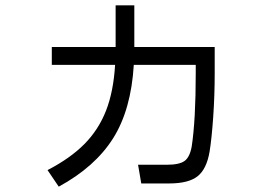

<svg xmlns="http://www.w3.org/2000/svg" viewBox="-20 -645 1040 719"><path d="M483 -469H784V-370Q784 -288 778.5 -208Q773 -128 765 -78Q754 -12 720 15Q686 42 613 42H509L497 -28H604Q652 -28 671.5 -42.5Q691 -57 698 -97Q713 -196 713 -371V-402H481Q471 -234 403.5 -127Q336 -20 200 54L158 -8Q243 -52 296 -105.5Q349 -159 377 -230.5Q405 -302 411 -402H174V-469H413V-625H483Z"/></svg>

Font: IBM Plex Sans SC
Style: Regular
Weight: 400
Designer: Mike Abbink; Paul van der Laan; Pieter van Rosmalen; Eunyou Noh; Wujin Sim; Chorong Kim; Dohee Lee; Yejin We; Jinhee Kim
Foundry: Sandoll Inc.
Version: Version 1.000